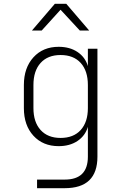

<svg xmlns="http://www.w3.org/2000/svg" viewBox="-20 -805 640 1005"><path d="M174 180V135H319Q440 135 440 15V-141Q426 -94 385.5 -67Q345 -40 287 -40Q205 -40 155 -94.5Q105 -149 105 -239V-360Q105 -450 155 -505Q205 -560 287 -560Q345 -560 385.5 -533Q426 -506 440 -459V-550H490V15Q490 180 319 180ZM297 -83Q365 -83 402.5 -124.5Q440 -166 440 -239V-360Q440 -434 402.5 -475.5Q365 -517 297 -517Q230 -517 192.5 -475.5Q155 -434 155 -360V-239Q155 -166 192.5 -124.5Q230 -83 297 -83ZM147 -645 267 -785H327L447 -645H398L297 -754L198 -645Z"/></svg>

Font: NKDuy Mono Thin
Style: Regular
Weight: 100
Monospace: yes
Designer: NKDuy
Foundry: NKDuy
Version: Version 2.251; ttfautohint (v1.8.4.7-5d5b)